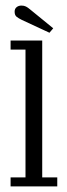

<svg xmlns="http://www.w3.org/2000/svg" viewBox="-20 -669 239 689"><path d="M18 0V-32.5H71.5V-491H18V-523.5H131.5V-32.5H185.5V0ZM157.5 -551.5 58.5 -597.5Q46 -603.5 39.2 -609.2Q32.5 -615 32.5 -627Q32.5 -637.5 39.5 -643.2Q46.5 -649 57 -649Q66.5 -649 73.2 -645.5Q80 -642 87 -636L171 -567.5Z"/></svg>

Font: Imbue Thin 10pt Light
Style: Regular
Weight: 300
Version: Version 1.102